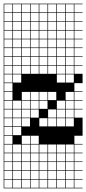

<svg xmlns="http://www.w3.org/2000/svg" viewBox="-20 -785 469 1043"><path d="M0 238.1V-765.1H428.6V-761.9H384.1V-717.5H428.6V-714.3H384.1V-669.8H428.6V-666.7H384.1V-622.2H428.6V-619H384.1V-574.6H428.6V-571.4H384.1V-527H428.6V-523.8H384.1V-479.4H428.6V-476.2H384.1V-431.7H428.6V-428.6H384.1V-384.1H428.6V-333.3H384.1V-288.9H428.6V-285.7H384.1V-241.3H428.6V-238.1H384.1V-193.7H428.6V-190.5H384.1V-146H428.6V-47.6H384.1V-3.2H428.6V0H384.1V44.4H428.6V47.6H384.1V92.1H428.6V95.2H384.1V139.7H428.6V142.9H384.1V187.3H428.6V190.5H384.1V234.9H428.6V238.1ZM336.5 -717.5H381V-761.9H336.5ZM288.9 -717.5H333.3V-761.9H288.9ZM241.3 -717.5H285.7V-761.9H241.3ZM50.8 -717.5H95.2V-761.9H50.8ZM193.7 -717.5H238.1V-761.9H193.7ZM146 -717.5H190.5V-761.9H146ZM3.2 -717.5H47.6V-761.9H3.2ZM98.4 -717.5H142.9V-761.9H98.4ZM336.5 -669.8H381V-714.3H336.5ZM288.9 -669.8H333.3V-714.3H288.9ZM50.8 -669.8H95.2V-714.3H50.8ZM241.3 -669.8H285.7V-714.3H241.3ZM193.7 -669.8H238.1V-714.3H193.7ZM146 -669.8H190.5V-714.3H146ZM98.4 -669.8H142.9V-714.3H98.4ZM3.2 -669.8H47.6V-714.3H3.2ZM336.5 -622.2H381V-666.7H336.5ZM50.8 -622.2H95.2V-666.7H50.8ZM288.9 -622.2H333.3V-666.7H288.9ZM241.3 -622.2H285.7V-666.7H241.3ZM193.7 -622.2H238.1V-666.7H193.7ZM98.4 -622.2H142.9V-666.7H98.4ZM3.2 -622.2H47.6V-666.7H3.2ZM146 -622.2H190.5V-666.7H146ZM146 -574.6H190.5V-619H146ZM3.2 -574.6H47.6V-619H3.2ZM193.7 -574.6H238.1V-619H193.7ZM98.4 -574.6H142.9V-619H98.4ZM241.3 -574.6H285.7V-619H241.3ZM288.9 -574.6H333.3V-619H288.9ZM336.5 -574.6H381V-619H336.5ZM50.8 -574.6H95.2V-619H50.8ZM146 -527H190.5V-571.4H146ZM336.5 -527H381V-571.4H336.5ZM50.8 -527H95.2V-571.4H50.8ZM288.9 -527H333.3V-571.4H288.9ZM241.3 -527H285.7V-571.4H241.3ZM193.7 -527H238.1V-571.4H193.7ZM3.2 -527H47.6V-571.4H3.2ZM98.4 -527H142.9V-571.4H98.4ZM50.8 -479.4H95.2V-523.8H50.8ZM336.5 -479.4H381V-523.8H336.5ZM288.9 -479.4H333.3V-523.8H288.9ZM241.3 -479.4H285.7V-523.8H241.3ZM193.7 -479.4H238.1V-523.8H193.7ZM3.2 -479.4H47.6V-523.8H3.2ZM146 -479.4H190.5V-523.8H146ZM98.4 -479.4H142.9V-523.8H98.4ZM3.2 -431.7H47.6V-476.2H3.2ZM98.4 -431.7H142.9V-476.2H98.4ZM50.8 -431.7H95.2V-476.2H50.8ZM336.5 -431.7H381V-476.2H336.5ZM288.9 -431.7H333.3V-476.2H288.9ZM241.3 -431.7H285.7V-476.2H241.3ZM193.7 -431.7H238.1V-476.2H193.7ZM146 -431.7H190.5V-476.2H146ZM98.4 -384.1H142.9V-428.6H98.4ZM336.5 -384.1H381V-428.6H336.5ZM288.9 -384.1H333.3V-428.6H288.9ZM241.3 -384.1H285.7V-428.6H241.3ZM3.2 -384.1H47.6V-428.6H3.2ZM193.7 -384.1H238.1V-428.6H193.7ZM50.8 -384.1H95.2V-428.6H50.8ZM146 -384.1H190.5V-428.6H146ZM381 -381H336.5V-336.5H381ZM50.8 -336.5H95.2V-381H50.8ZM288.9 -336.5H333.3V-381H288.9ZM3.2 -336.5H47.6V-381H3.2ZM3.2 -288.9H47.6V-333.3H3.2ZM98.4 -241.3H142.9V-285.7H98.4ZM146 -241.3H190.5V-285.7H146ZM336.5 -241.3H381V-285.7H336.5ZM3.2 -241.3H47.6V-285.7H3.2ZM241.3 -241.3H285.7V-285.7H241.3ZM193.7 -241.3H238.1V-285.7H193.7ZM336.5 -193.7H381V-238.1H336.5ZM50.8 -193.7H95.2V-238.1H50.8ZM288.9 -193.7H333.3V-238.1H288.9ZM3.2 -193.7H47.6V-238.1H3.2ZM98.4 -193.7H142.9V-238.1H98.4ZM146 -193.7H190.5V-238.1H146ZM193.7 -193.7H238.1V-238.1H193.7ZM3.2 -146H47.6V-190.5H3.2ZM146 -146H190.5V-190.5H146ZM98.4 -146H142.9V-190.5H98.4ZM336.5 -146H381V-190.5H336.5ZM50.8 -146H95.2V-190.5H50.8ZM288.9 -146H333.3V-190.5H288.9ZM241.3 -146H285.7V-190.5H241.3ZM288.9 -98.4H333.3V-142.9H288.9ZM98.4 -98.4H142.9V-142.9H98.4ZM336.5 -98.4H381V-142.9H336.5ZM241.3 -98.4H285.7V-142.9H241.3ZM3.2 -98.4H47.6V-142.9H3.2ZM193.7 -98.4H238.1V-142.9H193.7ZM50.8 -98.4H95.2V-142.9H50.8ZM50.8 -50.8H95.2V-95.2H50.8ZM3.2 -50.8H47.6V-95.2H3.2ZM146 -3.2H190.5V-47.6H146ZM3.2 -3.2H47.6V-47.6H3.2ZM98.4 -3.2H142.9V-47.6H98.4ZM193.7 44.4H238.1V0H193.7ZM241.3 44.4H285.7V0H241.3ZM50.8 44.4H95.2V0H50.8ZM288.9 44.4H333.3V0H288.9ZM146 44.4H190.5V0H146ZM98.4 44.4H142.9V0H98.4ZM336.5 44.4H381V0H336.5ZM3.2 44.4H47.6V0H3.2ZM193.7 92.1H238.1V47.6H193.7ZM288.9 92.1H333.3V47.6H288.9ZM241.3 92.1H285.7V47.6H241.3ZM98.4 92.1H142.9V47.6H98.4ZM146 92.1H190.5V47.6H146ZM50.8 92.1H95.2V47.6H50.8ZM336.5 92.1H381V47.6H336.5ZM3.2 92.1H47.6V47.6H3.2ZM3.2 139.7H47.6V95.2H3.2ZM98.4 139.7H142.9V95.2H98.4ZM146 139.7H190.5V95.2H146ZM193.7 139.7H238.1V95.2H193.7ZM288.9 139.7H333.3V95.2H288.9ZM50.8 139.7H95.2V95.2H50.8ZM241.3 139.7H285.7V95.2H241.3ZM336.5 139.7H381V95.2H336.5ZM336.5 187.3H381V142.9H336.5ZM146 187.3H190.5V142.9H146ZM241.3 187.3H285.7V142.9H241.3ZM50.8 187.3H95.2V142.9H50.8ZM288.9 187.3H333.3V142.9H288.9ZM98.4 187.3H142.9V142.9H98.4ZM193.7 187.3H238.1V142.9H193.7ZM3.2 187.3H47.6V142.9H3.2ZM336.5 234.9H381V190.5H336.5ZM146 234.9H190.5V190.5H146ZM98.4 234.9H142.9V190.5H98.4ZM50.8 234.9H95.2V190.5H50.8ZM288.9 234.9H333.3V190.5H288.9ZM193.7 234.9H238.1V190.5H193.7ZM3.2 234.9H47.6V190.5H3.2ZM241.3 234.9H285.7V190.5H241.3Z"/></svg>

Font: Jacquard 12 Charted
Style: Regular
Weight: 400
Designer: Sarah Cadigan-Fried
Version: Version 1.000